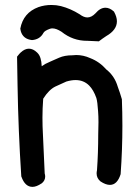

<svg xmlns="http://www.w3.org/2000/svg" viewBox="-20 -708 540 753"><path d="M181.6 -688.5Q201.2 -688.5 218.8 -684.1Q256.8 -674.3 292.5 -651.9Q308.6 -639.6 322.8 -639.6Q338.9 -639.6 354.5 -655.8Q373 -677.7 393.6 -677.7Q410.2 -677.7 426.3 -663.1L427.2 -662.1Q438.5 -641.6 438.5 -624.5Q438.5 -590.3 396.5 -566.4Q382.3 -557.1 367.7 -545.9L324.2 -547.9Q322.8 -547.9 321.3 -547.9Q265.6 -547.9 221.2 -583.5Q200.7 -596.7 185.5 -596.7Q179.7 -596.7 174.8 -594.7Q154.8 -587.4 150.4 -579.1Q136.7 -553.2 105.5 -550.8Q70.3 -554.7 61.5 -585.9Q60.5 -589.8 59.6 -595.7Q71.3 -658.2 130.9 -680.2Q154.8 -688.5 181.6 -688.5ZM157.2 -15.6Q157.2 0 143.6 11.2Q143.6 11.2 143.1 11.2Q123 24.9 107.4 24.9Q78.1 24.9 64 -15.1L63.5 -16.1Q51.8 -194.8 48.8 -374L46.9 -485.8Q52.7 -493.7 55.9 -496.8Q59.1 -500 61 -502Q77.1 -517.1 93.5 -517.1Q109.9 -517.1 125.5 -502L127.4 -500Q142.1 -485.4 143.6 -448.2Q147 -450.2 150.6 -452.6Q154.3 -455.1 158.2 -457.5Q166.5 -461.9 178.5 -467Q190.4 -472.2 211.9 -481.7Q233.4 -491.2 264.2 -491.2Q271.5 -492.2 278.8 -492.2Q307.1 -492.2 334 -480Q370.6 -465.8 397 -435.5Q429.7 -409.7 441.9 -367.7Q450.7 -344.2 458 -318.8Q460 -266.6 460 -215.3Q460 -121.1 453.1 -24.9Q439.9 17.1 411.1 17.1Q394.5 17.1 374 3.4Q358.9 -9.3 358.9 -27.8Q358.9 -33.7 360.4 -40.5Q365.2 -108.9 365.2 -179.7V-180.2Q366.2 -205.1 366.2 -228.8Q366.2 -252.4 364.7 -271.5Q362.3 -309.1 357.9 -323.7Q346.7 -355.5 329.6 -372.6Q308.1 -394 276.4 -394Q259.8 -394 240.2 -388.2Q224.6 -381.3 197.3 -368.7Q171.9 -356.4 149.4 -320.8Q146.5 -281.7 146.5 -246.6Q146.5 -211.4 148.4 -180.2Q151.4 -103.5 155.3 -27.8Q157.2 -21.5 157.2 -15.6Z"/></svg>

Font: Bakudai
Style: Bold
Weight: 700
Version: Version 1.48